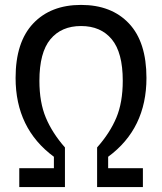

<svg xmlns="http://www.w3.org/2000/svg" viewBox="-20 -762 660 782"><path d="M310 -656Q230 -656 185.2 -602Q140.5 -548 140.5 -433Q140.5 -345 166.8 -282.5Q193 -220 244.5 -161.5V0H58.5V-77H199.5V-123.5Q43.5 -238.5 43.5 -444.5Q43.5 -590.5 115 -666.2Q186.5 -742 310 -742Q434 -742 505.2 -666.5Q576.5 -591 576.5 -444.5Q576.5 -238 420.5 -123.5V-77H562V0H375.5V-161.5Q427.5 -220 453.8 -282.5Q480 -345 480 -433Q480 -548 435.2 -602Q390.5 -656 310 -656Z"/></svg>

Font: Monaspace Radon
Style: Regular
Weight: 400
Designer: Riley Cran & the Lettermatic Team
Foundry: Lettermatic
Version: Version 1.000 (Monaspace Radon)